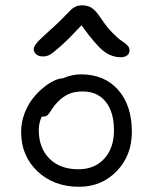

<svg xmlns="http://www.w3.org/2000/svg" viewBox="-20 -736 580 728"><path d="M143.1 -522Q127 -522 117.4 -530Q107.9 -538.1 107.9 -549.8Q107.9 -560.1 121.6 -575.7Q135.3 -591.3 187 -637.2Q205.1 -653.8 223.1 -672.4Q241.2 -690.9 248.3 -698.2Q255.4 -705.6 266.1 -710.7Q276.9 -715.8 291 -715.8Q313.5 -715.8 328.9 -705.3Q344.2 -694.8 363.8 -665Q384.8 -633.8 406.7 -611.3Q428.7 -588.9 441.7 -580.8Q454.6 -572.8 462.9 -564.2Q471.2 -555.7 471.2 -545.9Q471.2 -533.2 462.2 -526.1Q453.1 -519 438 -519Q402.8 -519 372.6 -542.5Q342.3 -565.9 289.1 -640.1Q239.3 -586.9 209 -560.1Q178.7 -533.2 167.2 -527.6Q155.8 -522 143.1 -522ZM279.8 -27.8Q184.1 -27.8 122.1 -86.4Q60.1 -145 60.1 -235.8Q60.1 -271.5 72.5 -304.7Q85 -337.9 103.5 -361.6Q122.1 -385.3 144 -403.3Q166 -421.4 185.3 -430.2Q204.6 -439 217.8 -439Q253.9 -454.1 286.1 -454.1Q376 -454.1 428 -395.3Q480 -336.4 480 -235.8Q480 -146.5 422.6 -87.2Q365.2 -27.8 279.8 -27.8ZM127 -243.2Q127 -174.8 167.5 -134.5Q208 -94.2 276.9 -94.2Q338.9 -94.2 375.5 -134.5Q412.1 -174.8 412.1 -242.2Q412.1 -311 380.9 -350.1Q349.6 -389.2 293.9 -389.2Q262.2 -389.2 240.7 -379.6Q219.2 -370.1 199.2 -350.1Q187 -337.9 177.2 -322.3Q167.5 -306.6 161.1 -300.3Q154.8 -293.9 143.1 -293.9H138.2Q127 -269 127 -243.2Z"/></svg>

Font: Shantell Sans Irregular
Style: Regular
Weight: 300
Designer: Stephen Nixon, Anya Danilova, Shantell Martin
Foundry: Arrow Type
Version: Version 1.006;[9816181b4]